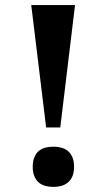

<svg xmlns="http://www.w3.org/2000/svg" viewBox="-20 -734 422 762"><path d="M163.1 -228 104 -713.9H277.8L219.2 -228ZM109.9 -71.8Q109.9 -94.7 116.5 -110.1Q123 -125.5 133.8 -134.8Q144.5 -144 159.7 -147.9Q174.8 -151.9 191.9 -151.9Q208.5 -151.9 223.4 -147.9Q238.3 -144 249.5 -134.8Q260.7 -125.5 267.3 -110.1Q273.9 -94.7 273.9 -71.8Q273.9 -49.3 267.3 -34.2Q260.7 -19 249.5 -9.8Q238.3 -0.5 223.4 3.7Q208.5 7.8 191.9 7.8Q174.8 7.8 159.7 3.7Q144.5 -0.5 133.8 -9.8Q123 -19 116.5 -34.2Q109.9 -49.3 109.9 -71.8Z"/></svg>

Font: Sitara
Style: Bold Italic
Weight: 700
Italic angle: -11°
Designer: Neelakash Kshetrimayum
Foundry: Neelakash Kshetrimayum
Version: Version 1.000;PS Version 1.000;PS 1.0;hotconv 1.;hotconv 1.0